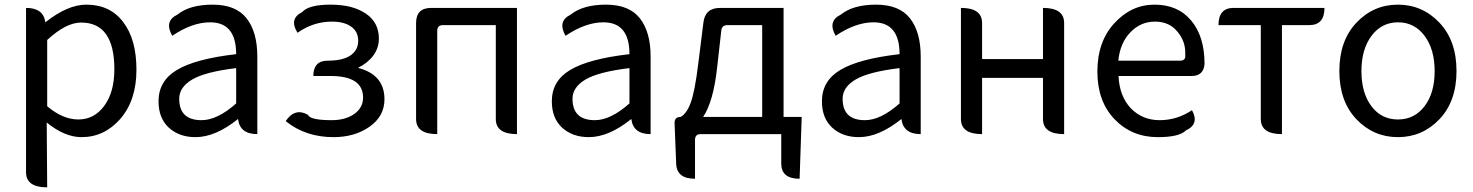

<svg xmlns="http://www.w3.org/2000/svg" viewBox="-20 -577 6337 826"><path d="M183 229Q92 229 92 164V-543Q167 -543 175 -481Q271 -557 351 -557Q454 -557 510 -482Q567 -408 567 -277Q567 -146 498 -66Q429 13 331 13Q258 13 181 -50L183 229ZM183 -120Q250 -63 317 -63Q385 -63 428 -121Q472 -180 472 -279Q472 -480 329 -480Q264 -480 183 -405Z M821 13Q751 13 706 -28Q662 -69 662 -141Q662 -229 741 -276Q821 -324 996 -344Q996 -481 884 -481Q807 -481 721 -423Q685 -486 743 -514Q796 -557 895 -557Q995 -557 1041 -498Q1087 -439 1087 -334V0Q1012 0 1004 -65Q907 13 821 13ZM847 -60Q915 -60 996 -132V-284Q863 -268 807 -235Q751 -202 751 -152Q751 -60 847 -60Z M1415 13Q1294 13 1209 -56Q1249 -115 1305 -83Q1314 -60 1407 -60Q1465 -60 1503 -86Q1542 -113 1542 -157Q1542 -250 1403 -250H1328Q1328 -316 1390 -316Q1454 -316 1487 -338Q1521 -361 1521 -401Q1521 -442 1490 -463Q1460 -484 1408 -484Q1328 -484 1260 -436Q1222 -496 1280 -525Q1308 -557 1402 -557Q1497 -557 1553 -519Q1610 -481 1610 -411Q1610 -371 1586 -338Q1562 -306 1520 -285Q1634 -256 1634 -150Q1634 -77 1570 -32Q1506 13 1415 13Z M1861 0Q1770 0 1770 -65V-478Q1770 -543 1835 -543H2204V0Q2113 0 2113 -65V-469H1886Q1861 -469 1861 -444V0Z M2513 13Q2443 13 2398 -28Q2354 -69 2354 -141Q2354 -229 2433 -276Q2513 -324 2688 -344Q2688 -481 2576 -481Q2499 -481 2413 -423Q2377 -486 2435 -514Q2488 -557 2587 -557Q2687 -557 2733 -498Q2779 -439 2779 -334V0Q2704 0 2696 -65Q2599 13 2513 13ZM2539 -60Q2607 -60 2688 -132V-284Q2555 -268 2499 -235Q2443 -202 2443 -152Q2443 -60 2539 -60Z M3065 -285Q3049 -140 3005 -74H3259V-469H3110Q3085 -469 3083 -445ZM2994 0Q2970 0 2970 25V192Q2891 192 2889 127L2882 -48Q2882 -74 2908 -74Q2934 -88 2951 -134Q2969 -181 2984 -303L3006 -479Q3013 -543 3078 -543H3351V-74H3429L3420 192Q3341 192 3341 127V0Z M3675 13Q3605 13 3560 -28Q3516 -69 3516 -141Q3516 -229 3595 -276Q3675 -324 3850 -344Q3850 -481 3738 -481Q3661 -481 3575 -423Q3539 -486 3597 -514Q3650 -557 3749 -557Q3849 -557 3895 -498Q3941 -439 3941 -334V0Q3866 0 3858 -65Q3761 13 3675 13ZM3701 -60Q3769 -60 3850 -132V-284Q3717 -268 3661 -235Q3605 -202 3605 -152Q3605 -60 3701 -60Z M4205 0Q4114 0 4114 -65V-543Q4205 -543 4205 -478V-323H4467V-543Q4558 -543 4558 -478V0Q4467 0 4467 -65V-242H4205V0Z M4961 13Q4849 13 4775 -64Q4701 -141 4701 -269Q4701 -398 4774 -477Q4847 -557 4947 -557Q5048 -557 5105 -488Q5162 -420 5162 -302Q5158 -250 5106 -250H4792Q4796 -163 4845 -111Q4895 -60 4969 -60Q5044 -60 5108 -103Q5141 -43 5082 -16Q5054 13 4961 13ZM4791 -316H5057Q5082 -316 5079 -341Q5082 -397 5046 -440Q5011 -484 4949 -484Q4887 -484 4843 -438Q4799 -393 4791 -316Z M5495 0Q5404 0 5404 -65V-469H5222Q5222 -543 5287 -543H5678Q5678 -469 5613 -469H5495V0Z M6172.5 -64Q6099 13 5994 13Q5889 13 5815.5 -64Q5742 -141 5742 -271.5Q5742 -402 5815.5 -479.5Q5889 -557 5994 -557Q6099 -557 6172.5 -479.5Q6246 -402 6246 -271.5Q6246 -141 6172.5 -64ZM5880 -120Q5923 -63 5994 -63Q6065 -63 6108.5 -120Q6152 -177 6152 -271Q6152 -365 6108.5 -423Q6065 -481 5994.5 -481Q5924 -481 5880.5 -423Q5837 -365 5837 -271Q5837 -177 5880 -120Z"/></svg>

Font: Swei Toothpaste CJK TC
Style: Regular
Weight: 400
Version: Version 1.0